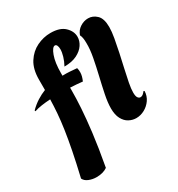

<svg xmlns="http://www.w3.org/2000/svg" viewBox="-216 -879 1135 1222"><g transform="rotate(-30 352.0 -268.0)"><path d="M135 203Q106 203 80 192.5Q54 182 44 161Q68 59 83.5 -20Q99 -99 108 -161Q117 -223 121 -274.5Q125 -326 126 -374Q92 -372 61 -367.5Q30 -363 7 -355L5 -362Q34 -391 65 -410.5Q96 -430 127 -442V-518Q127 -595 158 -643.5Q189 -692 237.5 -715.5Q286 -739 338 -739Q407 -739 441.5 -706Q476 -673 476 -632Q476 -602 457.5 -574Q439 -546 402 -527.5Q365 -509 309 -509Q325 -538 333.5 -567Q342 -596 342 -618Q342 -635 337 -645.5Q332 -656 323 -656Q304 -656 286.5 -608.5Q269 -561 269 -484V-465Q298 -466 324.5 -464Q351 -462 374 -460Q376 -453 377 -445Q378 -437 378 -429Q378 -414 374 -399Q370 -384 363 -368Q345 -370 322 -372Q299 -374 273 -375V-353Q273 -298 268.5 -226Q264 -154 252 -55Q240 44 215 181Q184 203 135 203ZM542 4Q515 4 489.5 -9.5Q464 -23 448 -53Q432 -83 432 -130Q432 -172 443.5 -228.5Q455 -285 469.5 -346Q484 -407 495 -465Q506 -523 505 -568Q505 -611 495 -629L494 -632Q505 -664 533 -682Q561 -700 592 -700Q627 -700 654.5 -673.5Q682 -647 682 -585Q682 -552 674 -506.5Q666 -461 655 -409.5Q644 -358 632.5 -308Q621 -258 613 -216Q605 -174 605 -147Q605 -119 613 -108.5Q621 -98 631 -98Q642 -98 652 -106.5Q662 -115 665 -122L673 -120Q672 -84 652.5 -56Q633 -28 603.5 -12Q574 4 542 4Z"/></g></svg>

Font: Agbalumo
Style: Regular
Weight: 400
Designer: Raphael Alegbeleye
Foundry: Sorkin Type Co.
Version: Version 1.000; ttfautohint (v1.8.4)